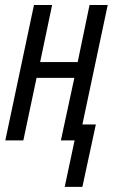

<svg xmlns="http://www.w3.org/2000/svg" viewBox="-20 -555 463 759"><path d="M235.8 183.6 274.9 0H220.7L273.9 -247.1H124.5L72.3 0H1L114.3 -535.2H186L138.7 -309.6H287.1L334 -535.2H405.8L305.7 -63H358.9L305.7 183.6Z"/></svg>

Font: Open Sans Condensed
Style: Italic
Weight: 400
Width: 3
Italic angle: -12°
Designer: Monotype Design Team
Foundry: Monotype Imaging Inc.
Version: Version 3.000